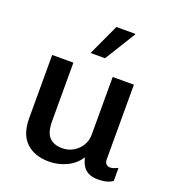

<svg xmlns="http://www.w3.org/2000/svg" viewBox="-138 -868 899 987"><g transform="rotate(20 311.0 -374.5)"><path d="M240 10Q161 10 115 -33.5Q69 -77 69 -165V-511H185V-191Q185 -130 209.5 -104Q234 -78 281 -78Q313 -78 340 -93.5Q367 -109 383.5 -135.5Q400 -162 400 -194V-511H516V-104Q516 -85 525 -77Q534 -69 545 -69Q556 -69 567 -73Q578 -77 588 -82V-11Q575 -1 555 4.5Q535 10 508 10Q475 10 454 -1.5Q433 -13 422.5 -32.5Q412 -52 407 -74Q382 -34 336.5 -12Q291 10 240 10ZM251 -588 330 -759H433L434 -756L330 -588Z"/></g></svg>

Font: Chivo Medium Medium
Style: Regular
Weight: 500
Version: Version 2.002